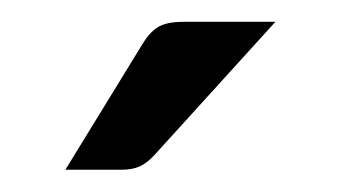

<svg xmlns="http://www.w3.org/2000/svg" viewBox="-20 -703 332 175"><path d="M231 -683.1 120.6 -561.5Q113.8 -554.2 107.2 -551.3Q100.6 -548.3 90.8 -548.3H39.6L109.4 -662.1Q115.7 -672.9 123.5 -678Q131.3 -683.1 147 -683.1Z"/></svg>

Font: Carlito
Style: Regular
Weight: 400
Designer: Lukasz Dziedzic
Foundry: tyPoland Lukasz Dziedzic
Version: Version 1.104